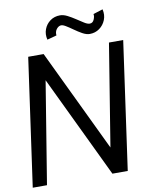

<svg xmlns="http://www.w3.org/2000/svg" viewBox="-105 -963 842 1036"><g transform="rotate(-10 315.5 -445.0)"><path d="M-10.5 0 88 -700H172.5L440 -141L530.5 -700H608.5L510 0H426L158.5 -559L67.5 0ZM437 -763.5Q418.5 -763.5 397 -775.5Q375.5 -787.5 354.2 -802.8Q333 -818 315.2 -828.5Q297.5 -839 286 -835.5Q274 -832 265 -819Q256 -806 258 -787L206 -773Q198.5 -803.5 208.5 -830.2Q218.5 -857 241.5 -873.8Q264.5 -890.5 295.5 -890.5Q314 -890.5 335.2 -879.8Q356.5 -869 377.8 -854.8Q399 -840.5 416.8 -829.5Q434.5 -818.5 446.5 -818.5Q463 -818.5 470.5 -836Q478 -853.5 475 -866L527.5 -882.5Q535 -851 524.2 -824Q513.5 -797 490.2 -780.2Q467 -763.5 437 -763.5Z"/></g></svg>

Font: Urbanist
Style: Italic
Weight: 400
Italic angle: -8°
Designer: Corey Hu
Foundry: Corey Hu
Version: Version 1.330; ttfautohint (v1.8.4.7-5d5b)